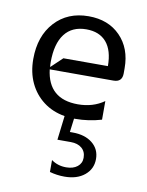

<svg xmlns="http://www.w3.org/2000/svg" viewBox="-68 -395 496 650"><g transform="rotate(10 180.0 -70.5)"><path d="M25 -170Q25 -249 69 -297Q113 -345 185 -345Q253 -345 294 -303Q335 -261 335 -193V-175Q335 -145 305 -145H86Q98 -45 200 -45Q252 -45 290 -72V-8Q246 5 200 5Q198 5 196 5L190 52H200Q242 52 267.5 72.5Q293 93 293 127Q293 161 267 182.5Q241 204 198 204Q172 204 147 197V156Q169 172 198 172Q222 172 236.5 160.5Q251 149 251 130Q251 109 237 97Q223 85 199 85H153L163 2Q121 -5 90 -28.5Q59 -52 42 -88Q25 -124 25 -170ZM85 -170Q85 -161 86 -153L125 -190H278Q278 -244 254 -272Q230 -300 185 -300Q136 -300 110.5 -266.5Q85 -233 85 -170Z"/></g></svg>

Font: Glametrix
Style: Regular
Weight: 500
Designer: gluk
Foundry: gluk
Version: Version 0.40